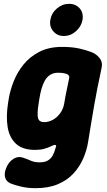

<svg xmlns="http://www.w3.org/2000/svg" viewBox="-20 -764 560 1003"><path d="M166 219Q125 219 91 211Q57 203 37 195Q13 185 7 164Q1 143 11 117Q24 82 50 66Q76 50 104 61Q122 67 141 75.5Q160 84 187 84Q213 84 229 75Q245 66 254.5 49.5Q264 33 270 10Q275 -1 272.5 -4.5Q270 -8 264 -7Q257 -5 243.5 1.5Q230 8 210.5 13.5Q191 19 163 19Q98 19 63.5 -13Q29 -45 20 -100Q11 -155 22 -225L26 -250Q33 -292 51.5 -339Q70 -386 102.5 -426.5Q135 -467 185 -493Q235 -519 304 -519Q355 -519 392 -511Q429 -503 457 -492Q484 -482 501 -459.5Q518 -437 510 -406Q498 -352 489 -305Q480 -258 472 -213.5Q464 -169 456.5 -122Q449 -75 440 -21Q433 22 414.5 64.5Q396 107 364 142Q332 177 283 198Q234 219 166 219ZM211 -126Q234 -126 256 -138Q278 -150 294 -172Q310 -194 315 -221Q321 -258 328 -291Q335 -324 341 -354Q343 -363 341 -366.5Q339 -370 334 -375Q327 -379 314 -381.5Q301 -384 283 -384Q259 -384 242 -373Q225 -362 214.5 -343.5Q204 -325 197 -300.5Q190 -276 186 -250L182 -225Q173 -169 178.5 -147.5Q184 -126 211 -126ZM243 -660Q249 -696 277.5 -720Q306 -744 341 -744Q376 -744 396.5 -720Q417 -696 411 -660Q405 -626 377 -601Q349 -576 313 -576Q279 -576 258 -601Q237 -626 243 -660Z"/></svg>

Font: Winky Sans
Style: Bold Italic
Weight: 700
Italic angle: -8.97852°
Designer: Simon Atzbach
Foundry: typofactur
Version: Version 1.205